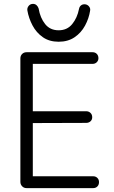

<svg xmlns="http://www.w3.org/2000/svg" viewBox="-20 -969 588 989"><path d="M117 0Q103 0 94 -9.5Q85 -19 85 -32V-668Q85 -682 94 -691Q103 -700 117 -700H149V0ZM127 -640V-700H457Q470 -700 478.5 -691.5Q487 -683 487 -669Q487 -657 478.5 -648.5Q470 -640 457 -640ZM121 -335V-396H424Q437 -396 446 -387.5Q455 -379 455 -365Q455 -352 446 -344Q437 -336 424 -336ZM133 0V-61H460Q473 -61 481.5 -52.5Q490 -44 490 -31Q490 -17 481.5 -8.5Q473 0 460 0ZM282 -754Q234 -754 200.5 -777.5Q167 -801 147.5 -838Q128 -875 121 -915Q119 -928 127.5 -938.5Q136 -949 150 -949Q161 -949 168.5 -942Q176 -935 179 -925Q187 -877 212.5 -845Q238 -813 282 -813Q326 -813 352 -845Q378 -877 387 -923Q389 -934 396.5 -940.5Q404 -947 415 -947Q429 -947 438 -936.5Q447 -926 444 -913Q438 -874 418 -837Q398 -800 364 -777Q330 -754 282 -754Z"/></svg>

Font: National Park Light
Style: Regular
Weight: 300
Designer: Andrea Herstowski, Ben Hoepner
Version: Version 1.009